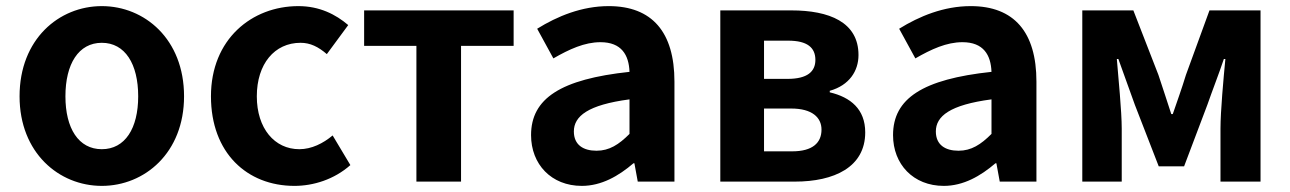

<svg xmlns="http://www.w3.org/2000/svg" viewBox="-20 -594 4221 628"><path d="M313 14C453 14 582 -94 582 -279C582 -466 453 -574 313 -574C173 -574 44 -466 44 -279C44 -94 173 14 313 14ZM313 -106C237 -106 194 -174 194 -279C194 -385 237 -454 313 -454C389 -454 432 -385 432 -279C432 -174 389 -106 313 -106Z M943 14C1005 14 1073 -7 1126 -54L1068 -151C1037 -125 999 -106 959 -106C878 -106 820 -174 820 -279C820 -385 878 -454 963 -454C995 -454 1021 -441 1049 -417L1119 -512C1078 -547 1025 -574 956 -574C804 -574 670 -466 670 -279C670 -94 788 14 943 14Z M1342 0H1488V-444H1660V-560H1171V-444H1342Z M1883 14C1947 14 2003 -18 2052 -60H2055L2066 0H2186V-327C2186 -489 2113 -574 1971 -574C1883 -574 1803 -541 1737 -500L1790 -403C1842 -433 1892 -456 1944 -456C2013 -456 2037 -414 2039 -359C1814 -335 1717 -272 1717 -152C1717 -57 1783 14 1883 14ZM1931 -101C1888 -101 1857 -120 1857 -164C1857 -214 1903 -251 2039 -269V-156C2004 -121 1973 -101 1931 -101Z M2336 0H2580C2708 0 2810 -47 2810 -161C2810 -237 2762 -276 2694 -292V-297C2758 -315 2788 -362 2788 -414C2788 -522 2692 -560 2568 -560H2336ZM2479 -336V-461H2558C2621 -461 2647 -438 2647 -398C2647 -360 2621 -336 2556 -336ZM2479 -99V-239H2568C2636 -239 2667 -210 2667 -170C2667 -127 2638 -99 2571 -99Z M3067 14C3131 14 3187 -18 3236 -60H3239L3250 0H3370V-327C3370 -489 3297 -574 3155 -574C3067 -574 2987 -541 2921 -500L2974 -403C3026 -433 3076 -456 3128 -456C3197 -456 3221 -414 3223 -359C2998 -335 2901 -272 2901 -152C2901 -57 2967 14 3067 14ZM3115 -101C3072 -101 3041 -120 3041 -164C3041 -214 3087 -251 3223 -269V-156C3188 -121 3157 -101 3115 -101Z M3520 0H3649V-173C3649 -230 3638 -339 3633 -401H3638C3654 -355 3676 -297 3692 -251L3770 -50H3853L3929 -251C3945 -297 3967 -353 3983 -401H3988C3982 -339 3972 -230 3972 -173V0H4103V-560H3936L3859 -349C3845 -303 3830 -262 3816 -221H3811C3798 -262 3784 -303 3769 -349L3687 -560H3520Z"/></svg>

Font: Noto Sans Japanese Bold
Style: Bold
Weight: 700
Designer: Ryoko NISHIZUKA (kana & ideographs); Paul D. Hunt (Latin, Greek & Cyrillic); Wenlong ZHANG (bopomofo); Sandoll Communica
Foundry: Adobe Systems Incorporated
Version: Version 1.000;PS 1;hotconv 1.0.78;makeotf.lib2.5.61930